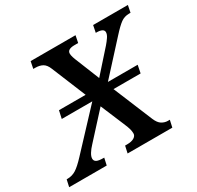

<svg xmlns="http://www.w3.org/2000/svg" viewBox="-200 -891 1095 1067"><g transform="rotate(-30 347.5 -357.0)"><path d="M-47 0 -37 -45H-32Q-2 -45 23 -60.5Q48 -76 86 -117L303 -349H107L118 -399H289L199 -618Q187 -648 168 -658.5Q149 -669 121 -669H109L118 -714H406L397 -669H374Q327 -669 327 -641Q327 -631 331.5 -616.5Q336 -602 345 -581L401 -442L524 -580Q538 -596 549.5 -613Q561 -630 561 -644Q561 -669 513 -669H510L519 -714H742L733 -669H724Q694 -669 671 -652.5Q648 -636 611 -595L432 -399H623L613 -349H439L543 -98Q556 -67 574.5 -56Q593 -45 612 -45H625L615 0H328L338 -45H350Q380 -45 396 -55Q412 -65 412 -80Q412 -94 408 -109Q404 -124 392 -152L329 -302L183 -142Q165 -123 154 -105Q143 -87 143 -73Q143 -59 155.5 -52Q168 -45 200 -45H204L194 0Z"/></g></svg>

Font: Noto Serif Medium
Style: Italic
Weight: 500
Italic angle: -12°
Designer: Monotype Design Team
Foundry: Monotype Imaging Inc.
Version: Version 2.014; ttfautohint (v1.8.4.7-5d5b)